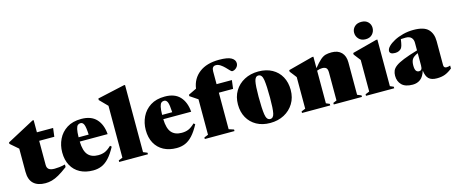

<svg xmlns="http://www.w3.org/2000/svg" viewBox="-47 -1350 4662 1968"><g transform="rotate(-15 2284.0 -366.0)"><path d="M301.5 -165.5Q301.5 -134.5 320.2 -119.5Q339 -104.5 381 -104.5Q404.5 -104.5 431 -107.5Q457.5 -110.5 493.5 -119V-92Q437.5 -49.5 396.2 -26.2Q355 -3 321 6Q287 15 253 15Q171.5 15 127.5 -26Q83.5 -67 83.5 -151.5V-397L-1.5 -470.5V-485.5L289.5 -641H301.5V-512H473.5L462 -421.5H301.5Z M775 -527Q879.5 -527 934.2 -468.2Q989 -409.5 997 -306.5H701Q704 -207 741 -164.8Q778 -122.5 849 -122.5Q889 -122.5 920 -135.2Q951 -148 989.5 -184.5L1004 -171.5Q966.5 -101.5 929 -60.8Q891.5 -20 850.2 -2.5Q809 15 759 15Q679.5 15 621 -16.2Q562.5 -47.5 530.5 -106Q498.5 -164.5 498.5 -245Q498.5 -320 529.5 -384.2Q560.5 -448.5 622 -487.8Q683.5 -527 775 -527ZM757 -487Q739.5 -487 727.5 -476.8Q715.5 -466.5 708.8 -437.5Q702 -408.5 701 -352H808Q804 -432.5 792.2 -459.8Q780.5 -487 757 -487Z M1299.5 -34 1342.5 -16.5V0H1037.5V-16.5L1080.5 -34V-584.5L999.5 -667V-683.5L1286 -747H1299.5Z M1661.5 -527Q1766 -527 1820.8 -468.2Q1875.5 -409.5 1883.5 -306.5H1587.5Q1590.5 -207 1627.5 -164.8Q1664.5 -122.5 1735.5 -122.5Q1775.5 -122.5 1806.5 -135.2Q1837.5 -148 1876 -184.5L1890.5 -171.5Q1853 -101.5 1815.5 -60.8Q1778 -20 1736.8 -2.5Q1695.5 15 1645.5 15Q1566 15 1507.5 -16.2Q1449 -47.5 1417 -106Q1385 -164.5 1385 -245Q1385 -320 1416 -384.2Q1447 -448.5 1508.5 -487.8Q1570 -527 1661.5 -527ZM1643.5 -487Q1626 -487 1614 -476.8Q1602 -466.5 1595.2 -437.5Q1588.5 -408.5 1587.5 -352H1694.5Q1690.5 -432.5 1678.8 -459.8Q1667 -487 1643.5 -487Z M2208 -34 2261 -16.5V0H1946V-16.5L1989 -34V-410L1906.5 -465.5V-480.5L1992.5 -522Q2007 -626 2085.8 -686.5Q2164.5 -747 2296.5 -747Q2387.5 -747 2425.8 -724.8Q2464 -702.5 2464 -666.5Q2464 -639 2442.8 -619Q2421.5 -599 2397 -599Q2390.5 -599 2376 -614.5Q2361.5 -630 2341.5 -650.5Q2321.5 -671 2298 -686.5Q2274.5 -702 2250.5 -702Q2208 -702 2208 -647.5V-512H2370.5L2359 -421.5H2208Z M2638.5 15Q2555.5 15 2494.2 -19Q2433 -53 2399.2 -113.2Q2365.5 -173.5 2365.5 -253Q2365.5 -334.5 2402.5 -396Q2439.5 -457.5 2504.8 -492.2Q2570 -527 2653.5 -527Q2738 -527 2799.2 -493.2Q2860.5 -459.5 2893.8 -399Q2927 -338.5 2927 -259Q2927 -177.5 2889.2 -115.8Q2851.5 -54 2786.5 -19.5Q2721.5 15 2638.5 15ZM2647.5 -24.5Q2681.5 -24.5 2691.5 -72Q2701.5 -119.5 2701.5 -235.5Q2701.5 -361.5 2692.2 -424.2Q2683 -487 2644.5 -487Q2611 -487 2600.8 -439.5Q2590.5 -392 2590.5 -276.5Q2590.5 -150.5 2600 -87.5Q2609.5 -24.5 2647.5 -24.5Z M3314.5 -16.5 3352 -32.5V-329Q3352 -364.5 3338 -377.5Q3324 -390.5 3295 -390.5Q3282.5 -390.5 3269.2 -388Q3256 -385.5 3239.5 -379V-32.5L3277 -16.5V0H2977.5V-16.5L3020.5 -34V-369Q3012 -380.5 2996.2 -401Q2980.5 -421.5 2964.5 -441.5V-458L3226 -527H3239.5V-405.5Q3282 -458 3310.8 -482.8Q3339.5 -507.5 3366.2 -514.8Q3393 -522 3430 -522Q3497 -522 3534 -484Q3571 -446 3571 -378.5V-34L3613.5 -16.5V0H3314.5Z M3804.5 -561Q3759 -561 3732.5 -589.2Q3706 -617.5 3706 -656Q3706 -693 3732.5 -719Q3759 -745 3804.5 -745Q3850.5 -745 3876.2 -719Q3902 -693 3902 -656Q3902 -617.5 3876.2 -589.2Q3850.5 -561 3804.5 -561ZM3918.5 -527V-32.5L3956 -16.5V0H3656.5V-16.5L3699.5 -34V-369L3643.5 -441.5V-458L3905 -527Z M4570 -45.5Q4530.5 -13.5 4493.8 0.8Q4457 15 4406.5 15Q4349 15 4320.8 -11.5Q4292.5 -38 4285.5 -99.5Q4267 -39 4232.8 -12.8Q4198.5 13.5 4150.5 13.5Q4072 13.5 4034.8 -23.8Q3997.5 -61 3997.5 -121Q3997.5 -150.5 4007.5 -174.2Q4017.5 -198 4046.5 -219.8Q4075.5 -241.5 4132 -264.2Q4188.5 -287 4282 -314.5V-396Q4282 -430 4262.5 -450.5Q4243 -471 4202.5 -471Q4173 -471 4152 -469Q4145.5 -424 4140.2 -405.8Q4135 -387.5 4127.5 -376.5Q4118.5 -364 4100.8 -355.5Q4083 -347 4060 -347Q4029.5 -347 4016.2 -356.5Q4003 -366 4003 -381Q4003 -404.5 4027.5 -429.8Q4052 -455 4093.8 -477.2Q4135.5 -499.5 4189 -513.2Q4242.5 -527 4300 -527Q4410.5 -527 4455.8 -480.8Q4501 -434.5 4501 -354V-100Q4501 -69 4530.5 -69Q4550 -69 4570 -76.5ZM4205 -174.5Q4205 -135 4216.2 -118.8Q4227.5 -102.5 4248.5 -102.5Q4264 -102.5 4273 -113.5Q4282 -124.5 4282 -154.5V-285.5Q4233 -263.5 4219 -239.2Q4205 -215 4205 -174.5Z"/></g></svg>

Font: Newsreader Display ExtraBold
Style: Regular
Weight: 800
Designer: Hugues Gentile
Foundry: Production Type
Version: Version 1.001